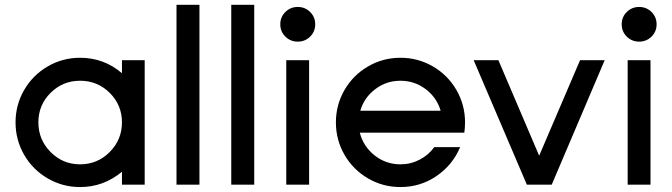

<svg xmlns="http://www.w3.org/2000/svg" viewBox="-20 -754 2742 784"><path d="M478 0V-52.7Q402.8 9.8 307.1 9.8Q235.4 9.8 174.6 -25.6Q113.8 -61 78.6 -121.8Q43.5 -182.6 43.5 -254.4Q43.5 -325.7 78.6 -386.5Q113.8 -447.3 174.6 -482.7Q235.4 -518.1 307.1 -518.1Q404.3 -518.1 478 -455.1V-508.3H570.8V0ZM428 -133.3Q478 -183.6 478 -254.4Q478 -325.2 428 -374.8Q377.9 -424.3 307.1 -424.3Q236.3 -424.3 186.5 -374.8Q136.7 -325.2 136.7 -254.4Q136.7 -183.6 186.5 -133.3Q236.3 -83 307.1 -83Q377.9 -83 428 -133.3Z M700.7 0V-734.4H794.4V0Z M924.3 0V-734.4H1018.1V0Z M1246.3 -705.1Q1267.1 -684.6 1267.1 -654.8Q1267.1 -625 1246.3 -604.5Q1225.6 -584 1195.8 -584Q1166 -584 1145.3 -604.5Q1124.5 -625 1124.5 -654.8Q1124.5 -684.6 1145.3 -705.1Q1166 -725.6 1195.8 -725.6Q1225.6 -725.6 1246.3 -705.1ZM1148.9 0V-508.3H1242.2V0Z M1878.9 -254.4Q1878.9 -232.9 1876 -212.4H1449.2Q1463.4 -156.2 1509.5 -119.6Q1555.7 -83 1615.2 -83Q1657.2 -83 1693.6 -102.1Q1730 -121.1 1753.4 -153.3H1858.9Q1828.6 -80.6 1762.7 -35.4Q1696.8 9.8 1615.2 9.8Q1543.5 9.8 1482.7 -25.6Q1421.9 -61 1386.7 -121.8Q1351.6 -182.6 1351.6 -254.4Q1351.6 -325.7 1386.7 -386.5Q1421.9 -447.3 1482.7 -482.7Q1543.5 -518.1 1615.2 -518.1Q1687 -518.1 1747.8 -482.7Q1808.6 -447.3 1843.8 -386.5Q1878.9 -325.7 1878.9 -254.4ZM1451.2 -301.8H1779.3Q1763.7 -355.5 1718.3 -389.9Q1672.9 -424.3 1615.2 -424.3Q1557.6 -424.3 1512.2 -389.9Q1466.8 -355.5 1451.2 -301.8Z M2131.3 0 1914.1 -508.3H2015.1L2181.6 -118.2L2348.6 -508.3H2449.2L2232.9 0Z M2640.4 -705.1Q2661.1 -684.6 2661.1 -654.8Q2661.1 -625 2640.4 -604.5Q2619.6 -584 2589.8 -584Q2560.1 -584 2539.3 -604.5Q2518.6 -625 2518.6 -654.8Q2518.6 -684.6 2539.3 -705.1Q2560.1 -725.6 2589.8 -725.6Q2619.6 -725.6 2640.4 -705.1ZM2543 0V-508.3H2636.2V0Z"/></svg>

Font: Basically A Sans Serif Medium
Style: Regular
Weight: 500
Designer: Hyung-Suk Kim
Foundry: Mental Design
Version: 1.000